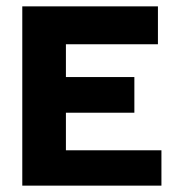

<svg xmlns="http://www.w3.org/2000/svg" viewBox="-20 -583 563 603"><path d="M50 0V-563H476V-444H187V-341H402V-229H187V-111H487V0Z"/></svg>

Font: Darker Grotesque Black
Style: Regular
Weight: 900
Designer: Gabriel Lam
Foundry: TypeRant
Version: Version 1.000;gftools[0.9.28]